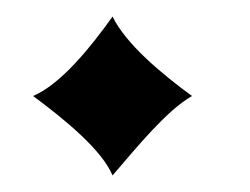

<svg xmlns="http://www.w3.org/2000/svg" viewBox="-20 -194 302 232"><path d="M116 18C146 -17 182 -61 212 -78C175 -105 132 -141 116 -174C89 -136 53 -92 20 -78C59 -49 103 -13 116 18Z"/></svg>

Font: Sinistre Bold
Style: Regular
Weight: 900
Designer: Jules Durand
Foundry: Collletttivo
Version: Version 69.420;Glyphs 3.2 (3217)